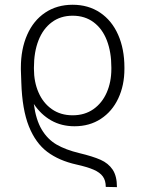

<svg xmlns="http://www.w3.org/2000/svg" viewBox="-20 -558 607 804"><path d="M299.8 130.9Q227.1 114.7 178 77.9Q128.9 41 100.8 -29.3Q72.8 -99.6 69.3 -211.9L67.4 -266.1V-268.6V-274.4Q67.4 -352.5 93.8 -412.4Q120.1 -472.2 169.2 -505.1Q218.3 -538.1 284.2 -538.1Q350.1 -538.1 399.2 -505.1Q448.2 -472.2 474.6 -412.6Q501 -353 501 -275.4V-269.5Q501 -200.7 475.3 -146Q449.7 -91.3 402.3 -60.3Q355 -29.3 292 -29.3Q237.3 -29.3 194.3 -53.7Q151.4 -78.1 121.6 -122.6Q130.4 -56.2 154.8 -15.4Q179.2 25.4 217 47.4Q254.9 69.3 311.5 83Q368.7 96.7 401.1 111.1Q433.6 125.5 451.7 152.3Q469.7 179.2 469.7 225.6L422.9 224.6Q422.9 197.8 410.6 180.9Q398.4 164.1 372.1 152.6Q345.7 141.1 299.8 130.9ZM446.3 -269.5V-275.4Q446.3 -339.8 427.5 -388.7Q408.7 -437.5 372.1 -464.8Q335.4 -492.2 284.2 -492.2Q233.4 -492.2 196.8 -464.8Q160.2 -437.5 141.1 -388.7Q122.1 -339.8 122.1 -275.4V-269.5Q122.1 -214.8 141.4 -170.7Q160.6 -126.5 197.3 -100.8Q233.9 -75.2 284.2 -75.2Q334.5 -75.2 371.1 -100.8Q407.7 -126.5 427 -170.7Q446.3 -214.8 446.3 -269.5Z"/></svg>

Font: Pretendard Std ExtraLight
Style: Regular
Weight: 200
Designer: Base glyphs from Inter by Rasmus Andersson; Hangeul glyphs from Noto Sans CJK(Source Han Sans) by Jang Soo-young and Kan
Foundry: Kil Hyung-jin
Version: Version 1.309